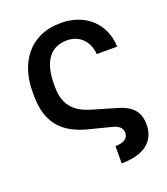

<svg xmlns="http://www.w3.org/2000/svg" viewBox="-134 -631 790 910"><g transform="rotate(-20 261.5 -176.0)"><path d="M322.8 186C431.6 186 496.6 140.6 496.6 52.7C496.6 -15.1 459.5 -46.4 402.3 -64.9L273.9 -102.5C206.5 -122.1 149.4 -161.1 149.4 -260.3V-277.8C149.4 -366.7 178.7 -450.7 277.8 -450.7C344.2 -450.7 384.8 -402.3 388.7 -341.3H491.7C487.8 -457 403.8 -538.1 278.3 -538.1C118.2 -538.1 41.5 -419.9 41.5 -277.3V-259.3C41.5 -100.6 125.5 -50.3 218.3 -22.5L341.3 8.8C368.7 15.1 388.2 29.8 388.2 55.2C388.2 83.5 365.2 99.1 322.8 99.1Z"/></g></svg>

Font: Bert Sans Medium
Style: Regular
Weight: 500
Designer: Christian Robertson (Google), Cristiano Sobral
Foundry: Google, Cristiano Sobral
Version: Version 3.101